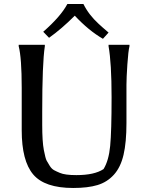

<svg xmlns="http://www.w3.org/2000/svg" viewBox="-20 -923 741 955"><path d="M609 -501V-311Q609 -215 594.5 -153Q580 -91 546.5 -54Q513 -17 465 -2.5Q417 12 344 12Q202 12 145 -55.5Q88 -123 88 -275V-486Q88 -635 73 -693V-700H203V-693Q190 -608 190 -367Q190 -367 190 -302Q190 -219 198 -177Q206 -135 212 -124Q218 -113 227.5 -98Q237 -83 249 -76.5Q261 -70 278 -63Q303 -52 360 -52Q450 -52 495 -82Q521 -124 528 -197Q535 -270 535 -439.5Q535 -609 520 -693V-700H624V-693Q618 -669 613.5 -602.5Q609 -536 609 -501ZM315 -903H395Q421 -850 470 -805Q487 -789 520 -761L492 -730Q421 -771 352 -845Q286 -779 224 -735L195 -765Q282 -841 315 -903Z"/></svg>

Font: Asul
Style: Regular
Weight: 400
Designer: Mariela Monsalve
Foundry: Mariela Monsalve
Version: Version 1.002